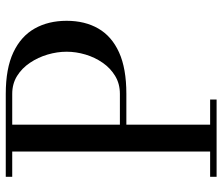

<svg xmlns="http://www.w3.org/2000/svg" viewBox="-74 -716 790 683"><g transform="rotate(-90 321.5 -375.0)"><path d="M328.5 -750Q419 -750 476.2 -723Q533.5 -696 561 -647.2Q588.5 -598.5 588.5 -533.5Q588.5 -468.5 561 -420.8Q533.5 -373 476.2 -347Q419 -321 328.5 -321H219V-23H308.5V0H33.5V-23H123.5V-727H33.5V-750ZM219 -344H328.5Q364.5 -344 392.2 -360.8Q420 -377.5 439.2 -405.2Q458.5 -433 468.5 -466.5Q478.5 -500 478.5 -533.5Q478.5 -567 468.5 -601Q458.5 -635 439.2 -663.8Q420 -692.5 392.2 -709.8Q364.5 -727 328.5 -727H219Z"/></g></svg>

Font: BodoniModa 10 Custom
Style: Regular
Weight: 400
Designer: Owen Earl
Foundry: indestructible type
Version: Version 2.005